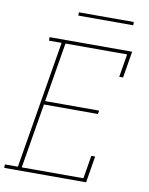

<svg xmlns="http://www.w3.org/2000/svg" viewBox="-106 -963 802 1033"><g transform="rotate(10 295.0 -447.0)"><path d="M-10 0V-19H61L177 -716H108V-735H559L535 -590H514L535 -716H198L144 -392H439L436 -373H141L82 -19H419L440 -145H461L437 0ZM240 -876V-894H540V-876Z"/></g></svg>

Font: Iosevka Slab Thin Extended
Style: Italic
Weight: 100
Width: 7
Italic angle: -9°
Monospace: yes
Designer: Belleve Invis
Foundry: Belleve Invis
Version: Version 11.1.0; ttfautohint (v1.8.3)